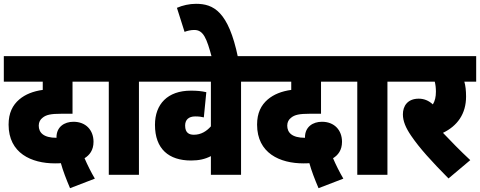

<svg xmlns="http://www.w3.org/2000/svg" viewBox="-20 -916 2515 1006"><path d="M347 70 477 20C457 -14 438 -52 423 -87C449 -103 470 -129 470 -173C470 -234 430 -278 365 -278C317 -278 276 -251 276 -197V-194C208 -194 183 -221 183 -258C183 -276 191 -290 203 -299C222 -315 248 -320 301 -320H360V-488H504V-622H0V-488H204V-445C154 -438 113 -422 81 -395C46 -365 25 -324 25 -263C25 -113 145 -60 268 -60C278 -60 289 -60 299 -61C310 -21 327 23 347 70Z M708 -488H780V-622H491V-488H550V0H708Z M1315 -488V-622H767V-488H1085V-254C1062 -228 1033 -210 996 -210C973 -210 950 -218 950 -258C950 -289 969 -306 1003 -306C1023 -306 1036 -304 1048 -301L1061 -433C1034 -439 1012 -441 980 -441C858 -441 792 -370 792 -262C792 -135 865 -75 981 -75C1022 -75 1054 -82 1085 -98V0H1243V-488Z M1090 -615H1227C1177 -857 1098 -896 1007 -896C972 -896 937 -888 907 -875L947 -749C962 -755 981 -759 998 -759C1046 -759 1063 -715 1090 -615Z M1649 70 1779 20C1759 -14 1740 -52 1725 -87C1751 -103 1772 -129 1772 -173C1772 -234 1732 -278 1667 -278C1619 -278 1578 -251 1578 -197V-194C1510 -194 1485 -221 1485 -258C1485 -276 1493 -290 1505 -299C1524 -315 1550 -320 1603 -320H1662V-488H1806V-622H1302V-488H1506V-445C1456 -438 1415 -422 1383 -395C1348 -365 1327 -324 1327 -263C1327 -113 1447 -60 1570 -60C1580 -60 1591 -60 1601 -61C1612 -21 1629 23 1649 70Z M2010 -488H2082V-622H1793V-488H1852V0H2010Z M2444 -77C2390 -127 2341 -178 2301 -220C2376 -256 2422 -319 2422 -410C2422 -442 2419 -467 2413 -488H2475V-622H2069V-488H2258C2262 -472 2264 -455 2264 -436C2264 -408 2259 -387 2248 -369C2226 -389 2202 -399 2174 -399C2115 -399 2091 -360 2091 -317C2091 -281 2106 -246 2134 -205C2179 -139 2240 -72 2330 19Z"/></svg>

Font: Noto Sans Condensed Black
Style: Italic
Weight: 900
Width: 3
Italic angle: -12°
Designer: Monotype Design Team
Foundry: Monotype Imaging Inc.
Version: Version 2.013